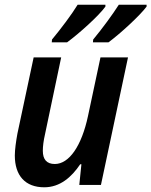

<svg xmlns="http://www.w3.org/2000/svg" viewBox="-20 -786 643 816"><path d="M376 -618 375 -606H441C491 -643 575 -720 603 -758V-766H485C459 -725 415 -665 376 -618ZM201 -618 200 -606H265C317 -644 401 -720 428 -758V-766H310C285 -725 240 -665 201 -618ZM168 10C235 10 284 -33 321 -88H326L317 0H409L524 -542H407L354 -293C327 -166 274 -89 213 -89C178 -89 162 -109 162 -145C162 -164 165 -188 171 -214L240 -542H123L54 -218C48 -185 43 -150 43 -125C43 -40 87 10 168 10Z"/></svg>

Font: Noto Sans SemiCondensed SemiBold
Style: Italic
Weight: 600
Width: 4
Italic angle: -12°
Designer: Monotype Design Team
Foundry: Monotype Imaging Inc.
Version: Version 2.013